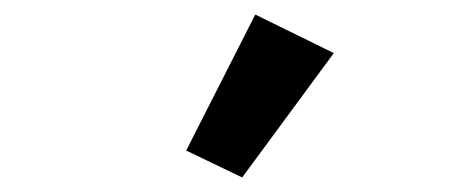

<svg xmlns="http://www.w3.org/2000/svg" viewBox="-20 -825 640 264"><path d="M313 -581 236 -618 331 -805 439 -752Z"/></svg>

Font: IBM Plex Sans Hebrew SemiBold
Style: Regular
Weight: 600
Designer: Mike Abbink, Paul van der Laan, Pieter van Rosmalen, Yanek Iontef
Foundry: Bold Monday
Version: Version 1.2